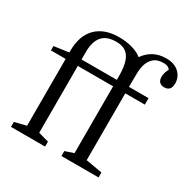

<svg xmlns="http://www.w3.org/2000/svg" viewBox="-176 -948 1087 1107"><g transform="rotate(30 368.0 -395.0)"><path d="M20 -526V-497H118V-52L41 -33V0H268V-33L199 -52V-497H434V-52L377 -33V0H624V-33L515 -52V-497H645V-540H515V-590Q515 -610 516 -639Q517 -668 526 -694.5Q535 -721 556.5 -740Q578 -759 619 -759Q633 -759 644 -755.5Q655 -752 664 -741Q657 -727 652.5 -713Q648 -699 648 -685Q648 -662 659.5 -650.5Q671 -639 691 -639Q714 -639 725 -652Q736 -665 736 -689Q736 -733 705 -761.5Q674 -790 621 -790Q573 -790 537.5 -771Q502 -752 477 -716Q454 -736 413 -748Q372 -760 324 -760Q226 -760 172 -706Q118 -652 118 -550V-540ZM434 -563V-540H199V-590Q199 -658 228.5 -693.5Q258 -729 323 -729Q352 -729 373 -719.5Q394 -710 407.5 -690Q421 -670 427.5 -638.5Q434 -607 434 -563Z"/></g></svg>

Font: GradeGX
Style: Regular
Weight: 100
Width: 1
Designer: Adam Twardoch
Foundry: Adam Twardoch
Version: Version 2.002; DEVELOPMENT